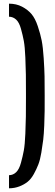

<svg xmlns="http://www.w3.org/2000/svg" viewBox="-20 -837 300 1051"><path d="M29.3 122.1Q51.8 121.6 68.4 105.7Q85 89.8 94.7 54.2Q104.5 18.6 110.4 -13.4Q116.2 -45.4 118.7 -104.7Q121.1 -164.1 121.6 -199.5Q122.1 -234.9 122.1 -303.2Q122.1 -309.6 122.1 -312.5Q122.1 -316.4 122.1 -324.7Q122.1 -393.1 121.6 -428.5Q121.1 -463.9 118.7 -522.5Q116.2 -581.1 110.4 -612.8Q104.5 -644.5 94.7 -679.4Q85 -714.4 68.4 -729.7Q51.8 -745.1 29.3 -745.6V-816.9Q69.3 -816.9 100.6 -800.5Q131.8 -784.2 152.1 -760.5Q172.4 -736.8 186.8 -693.8Q201.2 -650.9 208.3 -614.7Q215.3 -578.6 219.2 -518.3Q223.1 -458 223.9 -418.7Q224.6 -379.4 224.6 -312.5Q224.6 -261.2 224.4 -230Q224.1 -198.7 222.2 -150.6Q220.2 -102.5 216.6 -72Q212.9 -41.5 206.3 -1.7Q199.7 38.1 189.9 63.2Q180.2 88.4 165.3 115.5Q150.4 142.6 131.3 158Q112.3 173.3 86.4 183.3Q60.5 193.4 29.3 193.8Z"/></svg>

Font: Oswald Regular
Style: Regular
Weight: 400
Designer: Vernon Adams
Foundry: Vernon Adams
Version: 3.0; ttfautohint (v0.95) -l 8 -r 50 -G 200 -x 0 -w "G" -W -c